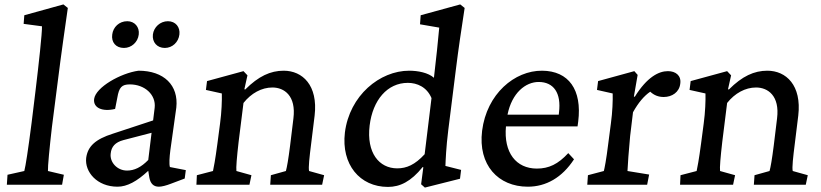

<svg xmlns="http://www.w3.org/2000/svg" viewBox="-20 -836 3716 869"><path d="M11 0H261L269 -45L197 -62C196 -82 204 -166 215 -261L239 -448C260 -616 273 -700 287 -800L267 -816L90 -767L87 -728L170 -717C171 -687 155 -543 141 -427L123 -280C107 -155 96 -85 90 -62L14 -45Z M512 9C555 9 600 -15 651 -63L656 -32C661 -5 675 9 699 9C712 9 732 4 755 -5L816 -28L821 -66L749 -80C745 -94 747 -125 751 -156L778 -349C789 -450 722 -516 607 -516C526 -505 413 -441 406 -388C401 -348 443 -329 501 -343L511 -394C519 -441 531 -454 568 -454C635 -454 687 -407 680 -348L673 -291L491 -231C412 -206 377 -174 370 -121C363 -58 419 9 512 9ZM481 -141C484 -172 501 -192 539 -202L666 -235L651 -112C619 -79 588 -64 555 -64C510 -64 476 -102 481 -141ZM488 -680C483 -645 504 -619 541 -619C575 -619 604 -645 608 -680C612 -713 590 -740 556 -740C519 -740 492 -713 488 -680ZM672 -680C668 -645 691 -619 726 -619C760 -619 788 -645 792 -680C796 -713 775 -740 740 -740C705 -740 676 -713 672 -680Z M869 0H1109L1118 -43L1050 -62C1048 -78 1052 -124 1060 -194L1082 -370C1117 -414 1164 -440 1213 -440C1266 -440 1321 -403 1308 -300L1293 -177C1285 -114 1279 -80 1274 -62L1206 -43L1203 0H1438L1447 -43L1379 -62C1375 -76 1381 -128 1388 -183L1404 -313C1420 -450 1349 -516 1264 -516C1204 -516 1150 -491 1090 -431L1086 -432L1100 -495L1082 -514L917 -469L912 -429L984 -413C985 -382 983 -328 976 -277L964 -186C954 -110 947 -76 944 -62L871 -43Z M1903 13 2062 -27 2067 -67 1996 -85C1997 -110 1999 -168 2009 -248L2043 -519C2055 -616 2068 -702 2083 -800L2063 -816L1884 -767L1881 -726L1968 -711C1966 -682 1951 -541 1944 -484C1918 -507 1872 -516 1832 -516C1699 -516 1562 -404 1541 -236C1524 -92 1608 10 1736 10C1790 10 1840 -14 1893 -80L1896 -79L1886 -2ZM1653 -268C1667 -383 1733 -461 1826 -461C1868 -461 1912 -442 1933 -392L1902 -138C1858 -90 1820 -74 1778 -74C1696 -74 1638 -144 1653 -268Z M2369 9C2451 9 2524 -32 2578 -115L2552 -143C2506 -93 2464 -73 2410 -73C2316 -73 2259 -145 2270 -264H2594L2597 -286C2615 -430 2554 -515 2434 -516C2309 -517 2183 -411 2162 -244C2143 -89 2235 9 2369 9ZM2277 -317C2297 -416 2359 -465 2418 -465C2486 -465 2521 -415 2510 -327L2509 -317Z M2638 0H2909L2918 -46L2820 -62C2821 -87 2826 -158 2832 -220L2845 -328C2869 -371 2895 -402 2923 -421C2940 -405 2960 -397 2984 -397C3022 -397 3055 -419 3059 -458C3064 -494 3038 -514 3003 -514C2962 -514 2909 -488 2853 -398L2849 -399L2866 -497L2851 -514L2687 -469L2682 -429L2753 -413C2754 -382 2752 -328 2745 -278L2733 -186C2724 -112 2716 -73 2713 -62L2641 -43Z M3058 0H3298L3307 -43L3239 -62C3237 -78 3241 -124 3249 -194L3271 -370C3306 -414 3353 -440 3402 -440C3455 -440 3510 -403 3497 -300L3482 -177C3474 -114 3468 -80 3463 -62L3395 -43L3392 0H3627L3636 -43L3568 -62C3564 -76 3570 -128 3577 -183L3593 -313C3609 -450 3538 -516 3453 -516C3393 -516 3339 -491 3279 -431L3275 -432L3289 -495L3271 -514L3106 -469L3101 -429L3173 -413C3174 -382 3172 -328 3165 -277L3153 -186C3143 -110 3136 -76 3133 -62L3060 -43Z"/></svg>

Font: TPK Tissa Web Medium
Style: Italic
Weight: 500
Italic angle: -7°
Designer: Jacques Le Bailly, Suppakit Chalermlarp | Katatrad Co.,Ltd.
Foundry: Jacques Le Bailly, Cadson Demak Co.,Ltd.
Version: Version 5.000;Glyphs 3.1.2 (3151)